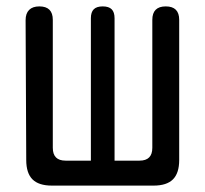

<svg xmlns="http://www.w3.org/2000/svg" viewBox="-20 -580 640 600"><path d="M142 0Q101 0 81.5 -19.5Q62 -39 62 -80L60 -517Q60 -538 71 -549Q82 -560 103 -560Q124 -560 134.5 -549.5Q145 -539 145 -518V-118Q145 -98 155 -88Q165 -78 185 -78H264V-523Q264 -542 273 -551Q282 -560 301 -560Q320 -560 329 -551Q338 -542 338 -523V-78H416Q436 -78 446 -88Q456 -98 456 -118V-518Q456 -539 466.5 -549.5Q477 -560 498 -560Q519 -560 529.5 -549.5Q540 -539 540 -518V-80Q540 -39 520.5 -19.5Q501 0 460 0Z"/></svg>

Font: Maple Mono NL
Style: Regular
Weight: 400
Monospace: yes
Designer: subframe7536
Version: Version 7.000